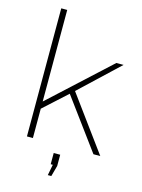

<svg xmlns="http://www.w3.org/2000/svg" viewBox="-133 -806 780 1057"><g transform="rotate(15 257.0 -277.0)"><path d="M460 0 248 -288 115 -167V0H81V-730H115V-208L452 -518H493L272 -310L499 0ZM247 176 259 114H247V50H284V114L267 176Z"/></g></svg>

Font: Raleway-v4020 ExtraLight
Style: Regular
Weight: 275
Designer: Matt McInerney, Pablo Impallari, Rodrigo Fuenzalida
Foundry: Matt McInerney, Pablo Impallari, Rodrigo Fuenzalida
Version: Version 4.020;PS 004.020;hotconv 1.0.88;makeotf.lib2.5.64775